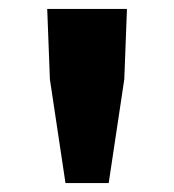

<svg xmlns="http://www.w3.org/2000/svg" viewBox="-20 -804 391 431"><path d="M127 -393H224L259 -626L265 -784H86L92 -626Z"/></svg>

Font: ChiuKong Gothic MN Heavy
Style: Regular
Weight: 900
Designer: Ryoko NISHIZUKA 西塚涼子 (kana, bopomofo & ideographs); Paul D. Hunt (Latin, Greek & Cyrillic); Sandoll Communications 산돌커뮤니
Foundry: Adobe
Version: Version 1.300